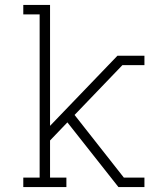

<svg xmlns="http://www.w3.org/2000/svg" viewBox="-20 -755 640 775"><path d="M74 0V-38H140V-697H74V-735H182V-247L454 -530H563V-492H474L281 -291L480 -38H563V0H458L271 -237L252 -261L182 -188V-38H248V0Z"/></svg>

Font: Iosevka Slab XLtEx
Style: Regular
Weight: 200
Width: 7
Monospace: yes
Designer: Belleve Invis
Foundry: Belleve Invis
Version: Version 11.1.0; ttfautohint (v1.8.3)